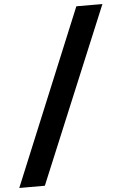

<svg xmlns="http://www.w3.org/2000/svg" viewBox="-110 -855 663 1045"><g transform="rotate(-5 221.0 -333.0)"><path d="M-47.9 146.5 347.7 -811.5H490.2L91.8 146.5Z"/></g></svg>

Font: Reddit Sans Black
Style: Regular
Weight: 900
Version: Version 1.014